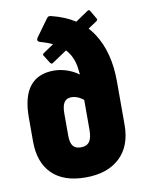

<svg xmlns="http://www.w3.org/2000/svg" viewBox="-80 -748 613 813"><g transform="rotate(-10 226.0 -341.5)"><path d="M223 8Q129 8 79 -41Q29 -90 29 -181V-283Q29 -373 64 -417Q99 -461 167 -461Q199 -461 230.5 -449Q262 -437 286 -415V-304Q271 -320 254.5 -328.5Q238 -337 221 -337Q200 -337 190 -322Q180 -307 180 -274V-179Q180 -149 190.5 -135Q201 -121 225 -121Q250 -121 261.5 -137Q273 -153 273 -189V-335Q278 -407 270 -457.5Q262 -508 229.5 -540.5Q197 -573 130 -591Q123 -594 121.5 -598.5Q120 -603 124 -610L177 -683Q182 -690 186.5 -691Q191 -692 198 -690Q315 -661 369 -578Q423 -495 423 -370V-183Q423 -92 370 -42Q317 8 223 8ZM169 -493Q164 -489 158 -496L136 -531Q132 -537 140 -542L353 -686Q360 -690 364 -682L385 -646Q388 -641 382 -636Z"/></g></svg>

Font: Sofia Sans Condensed Black
Style: Regular
Weight: 900
Designer: Botio Nikoltchev, Ani Petrova
Foundry: lettersoup
Version: Version 4.101